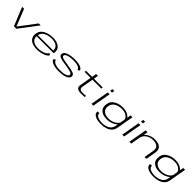

<svg xmlns="http://www.w3.org/2000/svg" viewBox="656 -3135 5746 5746"><g transform="rotate(45 3529.0 -262.0)"><path d="M317.5 0 79 -586H161L376 -47.5L781.5 -586H866L421 0Z M1287.5 6Q1115 6 1015.8 -70.2Q916.5 -146.5 932.5 -294.5Q949 -443.5 1081 -516.8Q1213 -590 1384 -590Q1552.5 -590 1652.2 -515.2Q1752 -440.5 1734 -298.5Q1731 -280 1727.5 -270.5H1005Q1000.5 -165 1070.5 -107Q1148 -43 1293.5 -43Q1376.5 -43 1449.8 -62.2Q1523 -81.5 1572 -114Q1621 -146.5 1631.5 -187L1691.5 -153Q1681 -119.5 1643 -90.5Q1605 -61.5 1548.8 -40Q1492.5 -18.5 1425 -6.2Q1357.5 6 1287.5 6ZM1010.5 -319.5H1660Q1669.5 -424.5 1595 -481.5Q1517 -541.5 1379 -541.5Q1236.5 -541.5 1128.5 -480.5Q1031.5 -425.5 1010.5 -319.5Z M2205 5.5Q2048 5.5 1950.2 -37.2Q1852.5 -80 1848.5 -145.5L1918.5 -182.5Q1914.5 -123 1995.2 -84Q2076 -45 2211 -45Q2363 -45 2443 -74.8Q2523 -104.5 2527.5 -156.5Q2532.5 -203.5 2463.2 -225.8Q2394 -248 2245.5 -269.5Q2071 -292 1985.8 -323.8Q1900.5 -355.5 1910 -429.5Q1919.5 -506 2030 -547.8Q2140.5 -589.5 2306.5 -589.5Q2472 -589.5 2556.8 -552.2Q2641.5 -515 2648.5 -456L2582 -420Q2581 -472 2510.8 -505.5Q2440.5 -539 2297.5 -539Q2156 -539 2073 -508Q1990 -477 1986 -430.5Q1982 -383.5 2054 -362.5Q2126 -341.5 2267.5 -321Q2447 -297 2529.8 -264Q2612.5 -231 2604.5 -158.5Q2595.5 -77.5 2488.8 -36Q2382 5.5 2205 5.5Z M3155.5 6Q3059 6 3004.5 -30.8Q2950 -67.5 2967.5 -165L3032 -531H2775.5L2785 -584.5H3041.5L3066.5 -730H3144.5L3119.5 -584.5H3493L3483.5 -531H3110L3048.5 -184.5Q3034.5 -103 3070 -73.5Q3105.5 -44 3183.5 -44.5Q3245.5 -44.5 3317.5 -51.5L3309 -0.5Q3226.5 6 3155.5 6Z M3599 0 3702 -586H3780L3677 0ZM3732.5 -756H3810.5L3795.5 -673H3717.5Z M4218.5 231.5Q4108.5 231.5 4031 206.8Q3953.5 182 3916.2 136.8Q3879 91.5 3889.5 30.5H3967.5Q3959 77.5 3990.5 111.5Q4022 145.5 4083.8 164Q4145.5 182.5 4227 182.5Q4288 182.5 4346 170Q4404 157.5 4452.2 130.8Q4500.5 104 4533.2 61.2Q4566 18.5 4577 -42.5L4590.5 -119.5Q4560.5 -92.5 4510.5 -63Q4395.5 5 4238.5 5Q4094 5 4005.8 -62.2Q3917.5 -129.5 3917.5 -243.5Q3917.5 -418 4040.2 -504.5Q4163 -591 4338.5 -591Q4494.5 -591 4588 -523Q4630 -492 4651 -464.5L4672.5 -584.5H4750.5L4655.5 -44.5Q4638.5 52 4576.5 113Q4514.5 174 4421.5 202.8Q4328.5 231.5 4218.5 231.5ZM4632.5 -357Q4635.5 -422 4563 -476.5Q4483 -537.5 4353 -537.5Q4203.5 -537.5 4101.2 -467Q3999 -396.5 3998 -255Q3997 -161 4069.5 -104.8Q4142 -48.5 4267 -48.5Q4397 -48.5 4498.5 -109.5Q4592 -165.5 4610.5 -232Z M4903 0 5006 -586H5084L4981 0ZM5036.5 -756H5114.5L5099.5 -673H5021.5Z M5203.5 0 5307.5 -586H5386L5361.5 -449.5Q5389.5 -480.5 5430.5 -510Q5543.5 -592 5701 -592Q5852 -592 5928.8 -524.5Q6005.5 -457 5980.5 -313.5L5925.5 0H5847.5L5901.5 -307.5Q5922.5 -427 5859.8 -482.8Q5797 -538.5 5670.5 -538.5Q5543.5 -538.5 5447.5 -470.5Q5362 -410 5337 -314L5281.5 0Z M6444.5 231.5Q6334.5 231.5 6257 206.8Q6179.5 182 6142.2 136.8Q6105 91.5 6115.5 30.5H6193.5Q6185 77.5 6216.5 111.5Q6248 145.5 6309.8 164Q6371.5 182.5 6453 182.5Q6514 182.5 6572 170Q6630 157.5 6678.2 130.8Q6726.5 104 6759.2 61.2Q6792 18.5 6803 -42.5L6816.5 -119.5Q6786.5 -92.5 6736.5 -63Q6621.5 5 6464.5 5Q6320 5 6231.8 -62.2Q6143.5 -129.5 6143.5 -243.5Q6143.5 -418 6266.2 -504.5Q6389 -591 6564.5 -591Q6720.5 -591 6814 -523Q6856 -492 6877 -464.5L6898.5 -584.5H6976.5L6881.5 -44.5Q6864.5 52 6802.5 113Q6740.5 174 6647.5 202.8Q6554.5 231.5 6444.5 231.5ZM6858.5 -357Q6861.5 -422 6789 -476.5Q6709 -537.5 6579 -537.5Q6429.5 -537.5 6327.2 -467Q6225 -396.5 6224 -255Q6223 -161 6295.5 -104.8Q6368 -48.5 6493 -48.5Q6623 -48.5 6724.5 -109.5Q6818 -165.5 6836.5 -232Z"/></g></svg>

Font: Anybody UltraExpanded Light
Style: Italic
Weight: 300
Width: 9
Italic angle: -10°
Designer: Tyler Finck
Foundry: Etcetera Type Company
Version: Version 1.010; ttfautohint (v1.8.3) -l 8 -r 50 -G 200 -x 14 